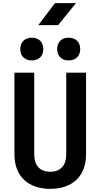

<svg xmlns="http://www.w3.org/2000/svg" viewBox="-20 -1193 640 1223"><path d="M224 -1033H350L464 -1173H330ZM417 -808C462 -808 491 -836 491 -880C491 -925 462 -953 417 -953C373 -953 344 -925 344 -880C344 -836 373 -808 417 -808ZM183 -808C227 -808 256 -836 256 -880C256 -925 227 -953 183 -953C138 -953 109 -925 109 -880C109 -836 138 -808 183 -808ZM300 10C443 10 528 -73 528 -208V-730H402V-209C402 -140 366 -99 300 -99C233 -99 198 -140 198 -209V-730H72V-208C72 -73 157 10 300 10Z"/></svg>

Font: JetBrains Mono
Style: Bold
Weight: 558
Monospace: yes
Designer: Philipp Nurullin, Konstantin Bulenkov
Foundry: JetBrains
Version: Version 2.305